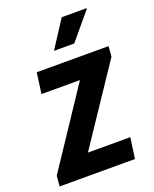

<svg xmlns="http://www.w3.org/2000/svg" viewBox="-148 -800 702 877"><g transform="rotate(-20 202.5 -361.5)"><path d="M241.2 -424.8H54.2L67.9 -525.9H417L413.1 -476.1L162.1 -101.1H368.2L354 0H-12.2L-7.8 -50.8ZM381.3 -723.1 382.3 -720.2 273.9 -590.8H175.3L261.2 -723.1Z"/></g></svg>

Font: Archivo Narrow
Style: Bold Italic
Weight: 700
Italic angle: -8°
Designer: Hector Gatti
Foundry: Hector Gatti
Version: 1.002; ttfautohint (v0.8)